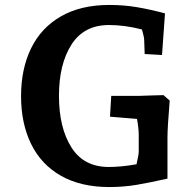

<svg xmlns="http://www.w3.org/2000/svg" viewBox="-20 -740 784 775"><path d="M65 -352Q65 -462 105.5 -545Q146 -628 226 -674Q306 -720 421 -720Q480 -720 533 -711Q586 -702 646 -686L634 -518L564 -522L562 -578Q562 -590 553 -621Q484 -639 420 -639Q319 -639 268.5 -560Q218 -481 218 -353Q218 -225 268 -145.5Q318 -66 419 -66Q470 -66 531 -77Q540 -115 540 -128V-196Q540 -222 533 -260L424 -269L429 -353H540L601 -355L640 -356L665 -334Q656 -224 656 -186V-19Q585 -3 532 6Q479 15 421 15Q306 15 226 -30.5Q146 -76 105.5 -159Q65 -242 65 -352Z"/></svg>

Font: Andada Pro ExtraBold
Style: Regular
Weight: 800
Designer: Carolina Giovagnoli
Foundry: Huerta Tipografica
Version: Version 3.005; ttfautohint (v1.8.4)